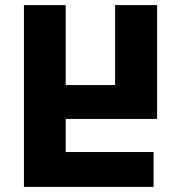

<svg xmlns="http://www.w3.org/2000/svg" viewBox="-20 -734 711 754"><path d="M74 -714V0H583V-137H238V-267H597V-714H432V-400H238V-714Z"/></svg>

Font: Noto Sans Georgian SemiCondensed ExtraBold
Style: Regular
Weight: 800
Width: 4
Designer: Monotype Design Team, Akaki Razmadze
Foundry: Google LLC
Version: Version 2.005